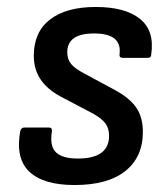

<svg xmlns="http://www.w3.org/2000/svg" viewBox="-20 -520 476 551"><path d="M194 11Q105 11 64.5 -27Q24 -65 38 -143Q40 -154 50 -154H121Q130 -154 129 -143Q122 -101 140.5 -83Q159 -65 203 -65Q293 -65 293 -130Q293 -152 282.5 -166Q272 -180 247 -194L152 -244Q114 -265 95.5 -293.5Q77 -322 77 -360Q77 -428 123.5 -464Q170 -500 255 -500Q339 -500 381.5 -466Q424 -432 414 -364Q414 -354 404 -354H332Q322 -354 323 -364Q331 -424 250 -424Q173 -424 173 -370Q173 -350 184 -336.5Q195 -323 222 -309L311 -261Q353 -238 371.5 -210.5Q390 -183 390 -142Q390 -69 339.5 -29Q289 11 194 11Z"/></svg>

Font: Sofia Sans Semi Condensed SemiBold
Style: Italic
Weight: 600
Italic angle: -9°
Version: Version 4.100